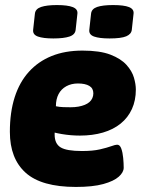

<svg xmlns="http://www.w3.org/2000/svg" viewBox="-20 -731 579 759"><path d="M280 8Q144 8 81.5 -48Q19 -104 19 -210Q19 -287 38 -346.5Q57 -406 94 -447Q131 -488 184 -509.5Q237 -531 306 -531Q375 -531 416.5 -515Q458 -499 480 -474.5Q502 -450 509.5 -424Q517 -398 517 -377Q517 -334 501.5 -300Q486 -266 457 -242.5Q428 -219 387 -207Q346 -195 296 -195Q260 -195 224.5 -201Q189 -207 157 -218L199 -266Q197 -250 196.5 -233Q196 -216 196 -199Q196 -163 219.5 -148.5Q243 -134 304 -134Q347 -134 375 -140.5Q403 -147 419.5 -153Q436 -159 443 -159Q454 -159 459.5 -143.5Q465 -128 467 -106.5Q469 -85 469 -68Q469 -50 449.5 -32.5Q430 -15 388.5 -3.5Q347 8 280 8ZM259 -307Q276 -307 290 -309.5Q304 -312 315 -316.5Q326 -321 333.5 -327.5Q341 -334 345 -343Q349 -352 349 -362Q349 -382 333 -391.5Q317 -401 288 -401Q262 -401 242 -390Q222 -379 211.5 -359Q201 -339 201 -311Q215 -308 230 -307.5Q245 -307 259 -307ZM413 -579Q373 -579 352 -586.5Q331 -594 333 -613L340 -677Q342 -696 364 -703.5Q386 -711 427 -711Q470 -711 490 -703Q510 -695 508 -677L501 -613Q499 -596 479 -587.5Q459 -579 413 -579ZM191 -579Q151 -579 130 -586.5Q109 -594 111 -613L118 -677Q120 -696 142.5 -703.5Q165 -711 205 -711Q247 -711 267.5 -703Q288 -695 286 -677L279 -613Q277 -594 254.5 -586.5Q232 -579 191 -579Z"/></svg>

Font: Asap Black
Style: Italic
Weight: 900
Italic angle: -6°
Designer: Pablo Cosgaya
Foundry: Omnibus-Type
Version: Version 3.001